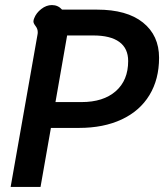

<svg xmlns="http://www.w3.org/2000/svg" viewBox="-20 -738 648 758"><path d="M128 -601Q129 -605 129 -611Q129 -624 120.5 -635Q112 -646 112 -653Q112 -659 115 -666Q123 -687 143 -702.5Q163 -718 185 -718Q209 -718 225 -700H363Q481 -700 544.5 -649Q608 -598 608 -510Q608 -425 570 -362.5Q532 -300 460.5 -266.5Q389 -233 292 -233H181L140 0H22ZM302 -335Q388 -335 437 -378Q486 -421 486 -497Q486 -547 451 -572.5Q416 -598 348 -598H245L199 -335Z"/></svg>

Font: Niramit SemiBold
Style: Italic
Weight: 600
Italic angle: -10°
Designer: Katatrad Aksorn Co.,Ltd.
Foundry: Cadson Demak Co.,Ltd.
Version: Version 1.001; ttfautohint (v1.6)